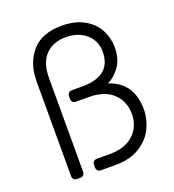

<svg xmlns="http://www.w3.org/2000/svg" viewBox="-130 -811 828 913"><g transform="rotate(-20 284.0 -355.0)"><path d="M104 0Q94 0 88 -6Q82 -12 82 -22V-502Q82 -592 132 -651Q182 -710 284 -710Q352 -710 398 -683.5Q444 -657 465.5 -615.5Q487 -574 487 -528Q487 -469 460 -431Q433 -393 397 -377Q516 -339 516 -202Q516 -154 493.5 -107.5Q471 -61 422 -30.5Q373 0 300 0H225Q215 0 209 -6Q203 -12 203 -22V-36Q203 -46 209 -52Q215 -58 225 -58H290Q369 -58 412 -98.5Q455 -139 455 -202Q455 -266 412 -306.5Q369 -347 290 -347H225Q215 -347 209 -353Q203 -359 203 -369V-383Q203 -393 209 -399Q215 -405 225 -405H280Q426 -406 426 -528Q426 -582 386.5 -617Q347 -652 284 -652Q218 -652 180.5 -612.5Q143 -573 143 -497V-22Q143 -12 137 -6Q131 0 121 0Z"/></g></svg>

Font: Rubik AZ
Style: Regular
Weight: 300
Designer: Hubert and Fischer
Foundry: Hubert & Fischer
Version: Version 2.000